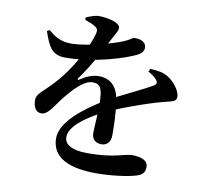

<svg xmlns="http://www.w3.org/2000/svg" viewBox="-92 -917 1184 1085"><g transform="rotate(10 500.0 -375.0)"><path d="M528 64.1C612.5 64.1 707.9 51.4 753.9 37.1C790 26.1 802.2 9.3 802.2 -18.9C802.2 -61.1 758 -72.3 709 -72.3C669.7 -72.3 611 -39.1 461.8 -39.1C364.6 -39.1 326.4 -68.7 326.4 -108.8C326.4 -165.8 402.2 -225.6 494 -273.2C580 -317.6 732.6 -371.8 826.4 -397.4C876 -411.3 905 -410.2 905 -440.2C905 -478.6 862.3 -528.2 827.4 -547.8C802.5 -562 776.9 -567.6 727.2 -570L719 -553.5C736.9 -543.7 758 -529.1 768 -516.8C781.3 -501.5 778.6 -490.4 761.1 -480.2C701.5 -444.9 578.6 -390.9 503.8 -346.6C395.3 -281.4 270.6 -186.5 270.6 -93.1C270.6 -5.7 332.4 64.1 528 64.1ZM528.1 -102.4C562.5 -102.4 580.8 -127.7 580.8 -162.3C580.8 -210.7 580 -301.2 566.8 -368.6C556 -438.2 514.8 -479.2 449.2 -479.2C409.7 -479.2 376.3 -463.2 341.2 -440.4C333.4 -435.2 329.7 -440.2 334.4 -446.7C402.5 -541.5 434 -608.2 450.6 -638.3C465 -665.7 482.5 -699.2 495.9 -724.3C505.4 -743.2 513 -751.4 513 -765.4C513 -800 432.5 -813.8 390.5 -813.8C370.6 -814.1 340.2 -803.5 317.1 -793.2L316.4 -779.5C342 -770.5 361.9 -762.9 376.5 -753C394.3 -741.6 394.7 -729.4 390.4 -713.3C378.9 -660.8 308.2 -498.4 188.1 -378.3C148.9 -337.8 115.3 -318.1 116 -283.6C116.7 -243.7 131.9 -214 166.4 -215.5C204.1 -217.7 234.7 -279.4 271.2 -324.3C305.9 -367.9 368.1 -439 419.3 -439C466.8 -439 477.6 -409.1 478.6 -328C479.5 -261.1 472.5 -195.9 472.5 -158.2C472.5 -118.4 498.6 -102.4 528.1 -102.4ZM241 -549.4C414.1 -549.4 592 -610.8 641.4 -636.6C668.1 -650.2 676.6 -665.7 676.6 -680.6C676.6 -715.5 646.2 -726.6 610.5 -726.6C597.4 -726.6 587.7 -713.1 554.2 -698.9C494.8 -674.1 359.1 -636 267.2 -633.1C197.8 -631.6 163.4 -658.7 128.7 -687.4L114.5 -679.2C142 -600.2 162.1 -549.4 241 -549.4Z"/></g></svg>

Font: Source Han Serif TW VF
Style: Regular
Weight: 250
Designer: Ryoko NISHIZUKA 西塚涼子 (kana & ideographs); Frank Grießhammer (Latin, Greek & Cyrillic); Wenlong ZHANG 张文龙 (bopomofo); San
Foundry: Adobe
Version: Version 2.002;hotconv 1.1.0;makeotfexe 2.6.0